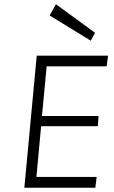

<svg xmlns="http://www.w3.org/2000/svg" viewBox="-20 -879 534 899"><path d="M94 0 152 -618.5H486L479.5 -568.5H198.5L176.5 -336H441.5L438 -288H172.5L150.5 -50.5H432.5L426.5 0ZM405 -688.5 212.5 -806.5 242 -859 425 -725.5Z"/></svg>

Font: Karla Light
Style: Italic
Weight: 300
Italic angle: -8°
Designer: Jonathan Pinhorn
Version: Version 2.004;gftools[0.9.33]